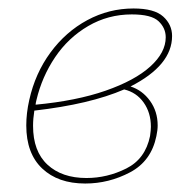

<svg xmlns="http://www.w3.org/2000/svg" viewBox="-20 -430 459 453"><path d="M288 -226Q316 -217 334 -192Q352 -167 352 -134Q352 -123 349 -109Q337 -50 287 -23.5Q237 3 181 3Q117 3 79.5 -32.5Q42 -68 42 -134Q42 -163 49 -194Q63 -257 99 -306Q135 -355 186 -382.5Q237 -410 295 -410Q344 -410 365 -391Q386 -372 386 -345Q386 -276 288 -226ZM371 -342Q371 -364 354 -380Q337 -396 291 -396Q235 -396 188 -368.5Q141 -341 110 -295Q79 -249 66 -194Q64 -186 64 -183Q160 -192 229 -216Q298 -240 334.5 -273Q371 -306 371 -342ZM336 -131Q336 -164 319 -188Q302 -212 273 -219Q192 -184 61 -169Q58 -150 58 -133Q58 -73 92 -41.5Q126 -10 184 -10Q233 -10 278 -32.5Q323 -55 334 -109Q336 -123 336 -131Z"/></svg>

Font: Ysabeau Thin
Style: Italic
Weight: 200
Italic angle: -12°
Designer: Christian Thalmann (Catharsis Fonts)
Version: Version 0.003